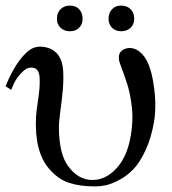

<svg xmlns="http://www.w3.org/2000/svg" viewBox="-20 -653 615 688"><path d="M461 -586Q461 -566 448 -553.5Q435 -541 414 -541Q394 -541 381.5 -553.5Q369 -566 369 -586Q369 -607 381.5 -620Q394 -633 414 -633Q435 -633 448 -620Q461 -607 461 -586ZM276 -586Q276 -566 263.5 -553.5Q251 -541 231 -541Q210 -541 197 -553.5Q184 -566 184 -586Q184 -607 197 -620Q210 -633 231 -633Q251 -633 263.5 -620Q276 -607 276 -586ZM532 -217Q522 -158 501 -113.5Q480 -69 457 -45.5Q434 -22 406 -7.5Q378 7 358.5 11Q339 15 321 15Q266 15 227 2Q188 -11 156 -48Q103 -110 109 -233Q109 -245 116.5 -295Q124 -345 122 -374.5Q120 -404 103 -409Q82 -416 61.5 -396.5Q41 -377 30 -354L20 -331L0 -344Q22 -399 50 -437Q77 -472 99 -481Q119 -489 142 -484Q173 -478 189 -455Q205 -432 206.5 -397.5Q208 -363 205 -330Q202 -297 196.5 -256.5Q191 -216 191 -195Q192 -101 224 -58Q260 -8 312 -8Q367 -9 407.5 -62Q448 -115 454 -215Q456 -249 450 -288Q444 -327 435.5 -353Q427 -379 417.5 -404.5Q408 -430 407 -435Q401 -467 426 -477Q446 -486 469 -475Q512 -453 527.5 -368Q543 -283 532 -217Z"/></svg>

Font: GFS Artemisia
Style: Regular
Weight: 400
Designer: Takis Katsoulidis and George D. Matthiopoulos
Foundry: Takis Katsoulidis and George D. Matthiopoulos
Version: Version 1.0